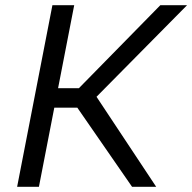

<svg xmlns="http://www.w3.org/2000/svg" viewBox="-20 -720 741 740"><path d="M489 0 278 -305H152L178 -380H284L598 -700H701L352 -347L582 0ZM46 0 182 -700H266L130 0Z"/></svg>

Font: REM Light
Style: Italic
Weight: 300
Italic angle: -11°
Designer: Octavio Pardo
Foundry: Ashler Design
Version: Version 1.005;gftools[0.9.28]